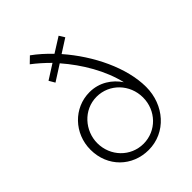

<svg xmlns="http://www.w3.org/2000/svg" viewBox="-218 -845 955 955"><g transform="rotate(-45 259.5 -367.5)"><path d="M286 -636 358 -682 340 -711 262 -662C233 -692 202 -720 170 -743L138 -712C167 -690 195 -665 223 -637L146 -588L164 -557L247 -610C321 -525 382 -421 406 -318C374 -366 320 -404 250 -404C139 -404 51 -312 51 -198C51 -77 141 8 255 8C378 8 468 -96 468 -223C468 -358 391 -516 286 -636ZM259 -32C169 -32 98 -105 98 -197C98 -283 166 -363 259 -363C349 -363 420 -289 420 -197C420 -105 349 -32 259 -32Z"/></g></svg>

Font: Sulaf Light
Style: Regular
Weight: 300
Designer: Bandar Raffah (Arabic) and Santiago Orozco (Latin)
Foundry: Caramella and Typemade
Version: Version 1.005;PS 001.005;hotconv 1.0.88;makeotf.lib2.5.64775